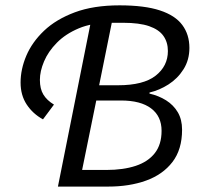

<svg xmlns="http://www.w3.org/2000/svg" viewBox="-20 -688 743 708"><path d="M193.6 0 318.9 -626.9H396.8L345.6 -373.6H415.2Q509 -373.6 554 -409Q599.1 -444.5 599.1 -499.8Q599.1 -532.3 582.6 -555.6Q566.2 -578.9 530 -591.5Q493.8 -604 434.1 -604H386.6Q319.5 -604 270.5 -583.5Q221.6 -562.9 189.6 -530.3Q157.6 -497.8 142.4 -461.5Q127.1 -425.3 127.1 -393.6Q127.1 -360.2 140 -339.2Q152.8 -318.1 179 -302.3L138.5 -247.9Q101.2 -268.2 78.6 -302.4Q55.9 -336.6 55.9 -383.5Q55.9 -432.6 77.1 -482.7Q98.4 -532.7 142.5 -574.7Q186.6 -616.6 255.7 -642.5Q324.8 -668.3 420.8 -668.3Q513 -668.3 569.7 -649.6Q626.3 -631 652.3 -595.7Q678.4 -560.5 678.4 -511.4Q678.4 -466.9 656.8 -432.7Q635.3 -398.5 601.5 -376.8Q567.8 -355.2 531.3 -346.8V-342.8Q565.2 -335.1 592.5 -318Q619.8 -300.8 635.6 -274.1Q651.4 -247.3 651.4 -209.7Q651.4 -136.7 615.8 -90.5Q580.3 -44.3 518.7 -22.1Q457.2 0 379.3 0ZM282.8 -61.3H372.4Q434.5 -61.3 480.3 -76.4Q526 -91.5 550.9 -123.4Q575.8 -155.2 575.8 -205.6Q575.8 -259.3 537.2 -288.3Q498.7 -317.4 425.9 -317.4H335Z"/></svg>

Font: Source Sans 3
Style: Italic
Weight: 200
Italic angle: -11°
Designer: Paul D. Hunt
Foundry: Adobe
Version: Version 3.046;hotconv 1.0.118;makeotfexe 2.5.65603